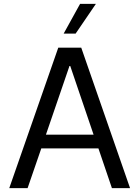

<svg xmlns="http://www.w3.org/2000/svg" viewBox="-20 -975 722 995"><path d="M123 0 194 -206H490L560 0H654L401 -728H282L28 0ZM218 -277 340 -633H344L465 -277ZM310 -801H372L477 -955H395Z"/></svg>

Font: Wafeq
Style: Regular
Weight: 400
Designer: Rasmus Andersson & Azza Alameddine
Foundry: Google & TypeTogether
Version: Version 3.000;FEAKit 1.0